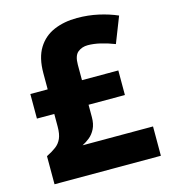

<svg xmlns="http://www.w3.org/2000/svg" viewBox="-108 -811 795 898"><g transform="rotate(-15 289.0 -362.0)"><path d="M347 -724Q401 -724 450.5 -713Q500 -702 541 -684L492 -559Q456 -573 423.5 -580.5Q391 -588 363 -588Q335 -588 315 -572Q295 -556 295 -512V-437H471V-318H295V-258Q295 -225 283.5 -202Q272 -179 254.5 -165Q237 -151 219 -142H560V0H45V-136Q73 -150 91.5 -164Q110 -178 119.5 -199.5Q129 -221 129 -257V-318H45V-437H129V-515Q129 -590 157.5 -636Q186 -682 235.5 -703Q285 -724 347 -724Z"/></g></svg>

Font: Noto Sans Hebrew ExtraBold
Style: Regular
Weight: 800
Designer: Monotype Design Team
Foundry: Monotype Imaging Inc.
Version: Version 2.003